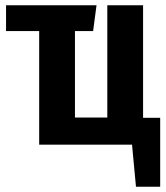

<svg xmlns="http://www.w3.org/2000/svg" viewBox="-20 -550 630 730"><path d="M524 -102H589V160H497L482 0H129V-432H3V-530H347L334 -432H265V-103H388V-530H524Z"/></svg>

Font: Fira Sans Extra Condensed SemiBold
Style: Regular
Weight: 600
Width: 1
Designer: Carrois Corporate & Edenspiekermann AG
Foundry: Carrois Corporate GbR & Edenspiekermann AG
Version: Version 4.203